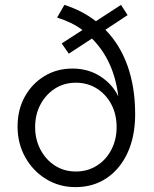

<svg xmlns="http://www.w3.org/2000/svg" viewBox="-20 -757 630 787"><path d="M289 10Q223 10 169 -23Q115 -56 83.5 -112.5Q52 -169 52 -238Q52 -307 81.5 -360.5Q111 -414 162 -445Q213 -476 277 -476Q341 -476 390.5 -444.5Q440 -413 465 -362Q447 -509 357 -599L262 -537L233 -579L318 -634Q295 -651 269 -663.5Q243 -676 214 -685L244 -737Q281 -725 313 -708.5Q345 -692 373 -670L476 -737L503 -695L412 -635Q472 -574 503 -486.5Q534 -399 534 -289Q534 -199 503.5 -132Q473 -65 418 -27.5Q363 10 289 10ZM291 -54Q339 -54 377 -78Q415 -102 436.5 -143.5Q458 -185 458 -236Q458 -288 436.5 -329Q415 -370 377 -394Q339 -418 291 -418Q243 -418 205.5 -394Q168 -370 146 -329Q124 -288 124 -236Q124 -185 146 -143.5Q168 -102 205.5 -78Q243 -54 291 -54Z"/></svg>

Font: Red Hat Text VF
Style: Regular
Weight: 400
Designer: Pentagram, MCKL
Foundry: Pentagram, MCKL
Version: Version 1.023